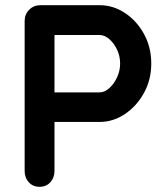

<svg xmlns="http://www.w3.org/2000/svg" viewBox="-20 -720 643 740"><path d="M364 -700Q416 -700 461.5 -670Q507 -640 535 -589Q563 -538 563 -475Q563 -413 535 -362Q507 -311 461.5 -280.5Q416 -250 364 -250H180L190 -268V-61Q190 -35 174 -17.5Q158 0 132 0Q107 0 91 -17.5Q75 -35 75 -61V-639Q75 -665 92.5 -682.5Q110 -700 136 -700ZM364 -364Q383 -364 401 -380Q419 -396 431 -421.5Q443 -447 443 -475Q443 -504 431 -529Q419 -554 401 -569.5Q383 -585 364 -585H178L190 -603V-348L179 -364Z"/></svg>

Font: Quicksand Light
Style: Bold
Weight: 700
Version: Version 3.004